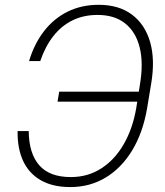

<svg xmlns="http://www.w3.org/2000/svg" viewBox="-20 -757 677 787"><path d="M560.1 -381.3 553.2 -340.3H215.8L222.7 -381.3ZM52.2 -219.7H97.7Q98.6 -127.9 140.9 -79.6Q183.1 -31.2 270.5 -31.2Q340.3 -31.2 395.8 -67.1Q451.2 -103 487.8 -167Q524.4 -231 538.6 -314.9L553.7 -411.1Q568.4 -499 552.5 -562.7Q536.6 -626.5 492.9 -661.1Q449.2 -695.8 379.9 -695.8Q322.8 -695.8 277.3 -673.6Q231.9 -651.4 198.7 -609.1Q165.5 -566.9 145 -506.8H99.1Q120.6 -578.1 160.9 -629.9Q201.2 -681.6 257.8 -709.5Q314.5 -737.3 384.3 -737.3Q467.3 -737.3 521 -697Q574.7 -656.7 595.5 -584.2Q616.2 -511.7 599.6 -413.6L583 -313.5Q565.9 -213.4 522 -140.9Q478 -68.4 413.3 -29.3Q348.6 9.8 268.1 9.8Q195.3 9.8 146.5 -18.6Q97.7 -46.9 74.2 -98.6Q50.8 -150.4 52.2 -219.7Z"/></svg>

Font: Inter Tight ExtraLight
Style: Italic
Weight: 250
Italic angle: -9.39999°
Designer: Rasmus Andersson
Foundry: rsms
Version: Version 3.004